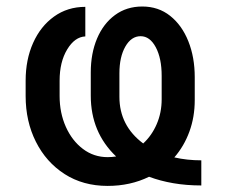

<svg xmlns="http://www.w3.org/2000/svg" viewBox="-20 -573 710 602"><path d="M611.2 -70.3V8.5Q564.3 8.5 523.3 1.4Q482.2 -5.7 447.4 -18.8Q388.8 9.9 317.5 9.9Q240.4 9.9 182.5 -27.3Q124.6 -64.6 92.5 -128.6Q60.4 -192.5 60.4 -272V-320Q60.4 -386 83.8 -438.4Q107.2 -490.8 149.5 -521.1Q191.8 -551.5 247.5 -551.5V-458.8Q214.5 -457.4 190.7 -418.1Q166.9 -378.9 166.9 -320V-272Q166.9 -219.1 186.4 -175.4Q206 -131.7 240.1 -106Q274.1 -80.3 317.5 -80.3Q331 -80.3 344.1 -82.4Q264.6 -158 264.6 -273.1V-345.9Q264.6 -405.5 284.3 -452.2Q304 -498.9 340.4 -525.7Q376.8 -552.6 426.1 -552.6Q476.6 -552.6 513.5 -523.3Q550.4 -494 570.5 -443.7Q590.6 -393.5 590.6 -331V-258.9Q590.6 -206.3 573.9 -160.5Q557.2 -114.7 526.6 -79.5Q566.4 -70.3 611.2 -70.3ZM429 -123.2Q456 -148.1 471.4 -183.9Q486.9 -219.8 486.9 -261.7V-335.2Q486.9 -390.3 468.4 -424.9Q449.9 -459.5 420.8 -459.5Q391.7 -459.5 373 -427Q354.4 -394.5 354.4 -343V-269.5Q354.4 -179 429 -123.2Z"/></svg>

Font: Inter UI Medium
Style: Regular
Weight: 500
Designer: Rasmus Andersson
Foundry: rsms
Version: 3.2;8d6f07862